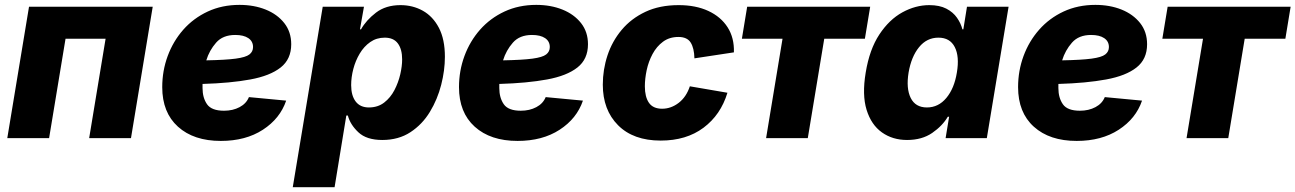

<svg xmlns="http://www.w3.org/2000/svg" viewBox="-20 -574 5384 798"><path d="M614.7 -545.9 524.4 0H350.6L418.9 -413.1H252.4L184.1 0H10.3L100.6 -545.9Z M897.9 11.7Q785.2 11.7 719.7 -47.4Q654.3 -106.4 654.3 -211.9Q654.3 -279.8 677 -341.3Q699.7 -402.8 741.9 -450.7Q784.2 -498.5 843.5 -526.1Q902.8 -553.7 975.6 -553.7Q1035.6 -553.7 1084.2 -534.2Q1132.8 -514.6 1161.6 -478Q1190.4 -441.4 1190.4 -390.1Q1190.4 -328.1 1146.5 -293.5Q1102.5 -258.8 1020.3 -243.7Q938 -228.5 821.8 -225.1Q821.8 -216.3 821.8 -208Q821.8 -167.5 840.6 -140.6Q859.4 -113.8 911.1 -113.8Q947.8 -113.8 975.8 -128.7Q1003.9 -143.6 1014.6 -170.4L1169.4 -155.8Q1144 -81.1 1072.5 -34.7Q1001 11.7 897.9 11.7ZM837.4 -323.2Q918 -324.7 959.7 -330.3Q1001.5 -335.9 1016.6 -347.7Q1031.7 -359.4 1031.7 -378.4Q1031.7 -402.3 1012.2 -415.5Q992.7 -428.7 957.5 -428.7Q906.2 -428.7 878.2 -396.7Q850.1 -364.7 837.4 -323.2Z M1196.8 204.1 1321.3 -545.9H1492.7L1476.1 -452.1H1480.5Q1502 -490.2 1542.7 -521.5Q1583.5 -552.7 1644.5 -552.7Q1695.8 -552.7 1737.5 -529.3Q1779.3 -505.9 1804.2 -458.3Q1829.1 -410.6 1829.1 -337.9Q1829.1 -281.7 1813.7 -221.4Q1798.3 -161.1 1766.8 -109.1Q1735.4 -57.1 1686 -24.7Q1636.7 7.8 1568.8 7.8Q1503.4 7.8 1469.5 -24.2Q1435.5 -56.2 1425.8 -93.8H1419.4L1370.6 204.1ZM1513.2 -127.4Q1550.3 -127.4 1576.7 -147.7Q1603 -168 1619.4 -199.5Q1635.7 -231 1643.6 -265.1Q1651.4 -299.3 1651.4 -327.1Q1651.4 -369.6 1633.5 -393.6Q1615.7 -417.5 1579.1 -417.5Q1544.9 -417.5 1518.8 -399.2Q1492.7 -380.9 1475.1 -351.3Q1457.5 -321.8 1448.5 -287.4Q1439.5 -252.9 1439.5 -220.2Q1439.5 -176.8 1458.3 -152.1Q1477.1 -127.4 1513.2 -127.4Z M2131.3 11.7Q2018.6 11.7 1953.1 -47.4Q1887.7 -106.4 1887.7 -211.9Q1887.7 -279.8 1910.4 -341.3Q1933.1 -402.8 1975.3 -450.7Q2017.6 -498.5 2076.9 -526.1Q2136.2 -553.7 2209 -553.7Q2269 -553.7 2317.6 -534.2Q2366.2 -514.6 2395 -478Q2423.8 -441.4 2423.8 -390.1Q2423.8 -328.1 2379.9 -293.5Q2335.9 -258.8 2253.7 -243.7Q2171.4 -228.5 2055.2 -225.1Q2055.2 -216.3 2055.2 -208Q2055.2 -167.5 2074 -140.6Q2092.8 -113.8 2144.5 -113.8Q2181.2 -113.8 2209.2 -128.7Q2237.3 -143.6 2248 -170.4L2402.8 -155.8Q2377.4 -81.1 2305.9 -34.7Q2234.4 11.7 2131.3 11.7ZM2070.8 -323.2Q2151.4 -324.7 2193.1 -330.3Q2234.9 -335.9 2250 -347.7Q2265.1 -359.4 2265.1 -378.4Q2265.1 -402.3 2245.6 -415.5Q2226.1 -428.7 2190.9 -428.7Q2139.6 -428.7 2111.6 -396.7Q2083.5 -364.7 2070.8 -323.2Z M2726.1 10.3Q2612.3 10.3 2548.8 -53.5Q2485.4 -117.2 2485.4 -222.2Q2485.4 -284.7 2504.9 -343.8Q2524.4 -402.8 2564 -450Q2603.5 -497.1 2662.6 -524.9Q2721.7 -552.7 2800.8 -552.7Q2871.6 -552.7 2923.8 -528.6Q2976.1 -504.4 3004.2 -460.4Q3032.2 -416.5 3030.3 -356.4L2866.2 -331.5Q2865.2 -374 2850.6 -397.2Q2835.9 -420.4 2799.8 -420.4Q2762.2 -420.4 2735.6 -400.6Q2709 -380.9 2692.1 -349.4Q2675.3 -317.9 2667.7 -282.2Q2660.2 -246.6 2660.2 -215.3Q2660.2 -171.4 2677.2 -146.7Q2694.3 -122.1 2731.9 -122.1Q2769 -122.1 2800.8 -146.5Q2832.5 -170.9 2847.2 -215.3L3003.4 -188.5Q2975.6 -96.7 2904.1 -43.2Q2832.5 10.3 2726.1 10.3Z M3164.1 0 3232.4 -413.1H3063.5L3085.4 -545.9H3596.7L3574.7 -413.1H3405.8L3337.4 0Z M3750 7.8Q3689.9 7.8 3645.5 -23.7Q3601.1 -55.2 3581.8 -117.4Q3562.5 -179.7 3578.1 -272.5Q3593.8 -368.7 3634.8 -430.7Q3675.8 -492.7 3730.5 -522.7Q3785.2 -552.7 3842.3 -552.7Q3884.8 -552.7 3913.1 -538.1Q3941.4 -523.4 3957.5 -500.2Q3973.6 -477.1 3980 -452.1H3983.9L3999 -545.9H4171.9L4081.5 0H3910.2L3924.8 -88.9H3919.4Q3897 -50.8 3854.5 -21.5Q3812 7.8 3750 7.8ZM3832.5 -127.4Q3880.4 -127.4 3913.3 -167Q3946.3 -206.5 3957 -272.5Q3968.3 -339.4 3948.2 -378.4Q3928.2 -417.5 3880.4 -417.5Q3832 -417.5 3799.8 -377.9Q3767.6 -338.4 3756.3 -272.5Q3745.6 -206.5 3765.1 -167Q3784.7 -127.4 3832.5 -127.4Z M4455.1 11.7Q4342.3 11.7 4276.9 -47.4Q4211.4 -106.4 4211.4 -211.9Q4211.4 -279.8 4234.1 -341.3Q4256.8 -402.8 4299.1 -450.7Q4341.3 -498.5 4400.6 -526.1Q4460 -553.7 4532.7 -553.7Q4592.8 -553.7 4641.4 -534.2Q4689.9 -514.6 4718.8 -478Q4747.6 -441.4 4747.6 -390.1Q4747.6 -328.1 4703.6 -293.5Q4659.7 -258.8 4577.4 -243.7Q4495.1 -228.5 4378.9 -225.1Q4378.9 -216.3 4378.9 -208Q4378.9 -167.5 4397.7 -140.6Q4416.5 -113.8 4468.3 -113.8Q4504.9 -113.8 4533 -128.7Q4561 -143.6 4571.8 -170.4L4726.6 -155.8Q4701.2 -81.1 4629.6 -34.7Q4558.1 11.7 4455.1 11.7ZM4394.5 -323.2Q4475.1 -324.7 4516.8 -330.3Q4558.6 -335.9 4573.7 -347.7Q4588.9 -359.4 4588.9 -378.4Q4588.9 -402.3 4569.3 -415.5Q4549.8 -428.7 4514.6 -428.7Q4463.4 -428.7 4435.3 -396.7Q4407.2 -364.7 4394.5 -323.2Z M4911.6 0 4980 -413.1H4811L4833 -545.9H5344.2L5322.3 -413.1H5153.3L5085 0Z"/></svg>

Font: Inter Extra Bold
Style: Italic
Weight: 800
Italic angle: -9.39999°
Designer: Rasmus Andersson
Foundry: rsms
Version: Version 4.000;git-3c8e0fc